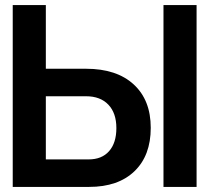

<svg xmlns="http://www.w3.org/2000/svg" viewBox="-20 -734 822 754"><path d="M30 -714H160V-464H318Q438 -464 505 -402.5Q572 -341 572 -232Q572 -123 508 -61.5Q444 0 330 0H30ZM328 -108Q380 -108 408.5 -140.5Q437 -173 437 -231Q437 -290 405.5 -323Q374 -356 318 -356H160V-108ZM622 -714H752V0H622Z"/></svg>

Font: Non Bureau Medium
Style: Regular
Weight: 500
Designer: Jona Saucedo
Foundry: Non Foundry
Version: Version 1.000; ttfautohint (v1.8.4)